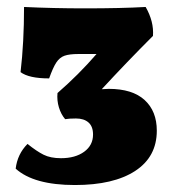

<svg xmlns="http://www.w3.org/2000/svg" viewBox="-20 -524 500 551"><path d="M292 -269Q360 -269 395 -237Q430 -205 430 -149Q430 -74 368 -33.5Q306 7 195 7Q77 7 25 -40Q30 -82 59 -111Q85 -90 105 -80Q125 -70 155 -70Q196 -70 221.5 -88.5Q247 -107 247 -138Q247 -161 234 -172.5Q221 -184 198 -184Q178 -184 167 -182Q155 -196 149 -216Q143 -236 145 -257Q206 -310 257 -369H205Q179 -369 165 -364Q151 -359 141.5 -344.5Q132 -330 121 -299Q63 -299 39 -317Q49 -402 49 -504Q133 -500 223 -500Q328 -500 398 -504Q422 -462 419 -421Q344 -346 272 -268Z"/></svg>

Font: Vollkorn SC Black
Style: Regular
Weight: 900
Designer: Friedrich Althausen
Foundry: Friedrich Althausen
Version: Version 4.015